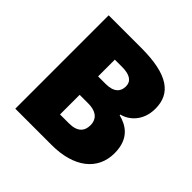

<svg xmlns="http://www.w3.org/2000/svg" viewBox="-182 -876 1038 1038"><g transform="rotate(45 337.0 -357.0)"><path d="M326 -714H77V0H355C523 0 627 -79 627 -209C627 -323 559 -359 501 -374V-379C554 -392 613 -442 613 -536C613 -651 532 -714 326 -714ZM328 -440H270V-568H324C386 -568 415 -547 415 -508C415 -470 392 -440 328 -440ZM270 -299H334C406 -299 428 -263 428 -225C428 -181 405 -149 338 -149H270Z"/></g></svg>

Font: Noto Sans Myanmar UI Black
Style: Regular
Weight: 900
Designer: Monotype Design Team
Foundry: Monotype Imaging Inc.
Version: Version 2.103